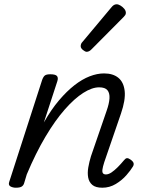

<svg xmlns="http://www.w3.org/2000/svg" viewBox="-20 -862 686 897"><path d="M458 15Q427 15 411.5 2Q396 -11 392 -32.5Q388 -54 392.5 -80Q397 -106 405 -132L478 -344Q490 -378 491.5 -402.5Q493 -427 482 -440.5Q471 -454 443 -454Q410 -454 369 -428Q328 -402 283 -351Q238 -300 192.5 -223.5Q147 -147 105 -47L93 -7Q90 4 81.5 9.5Q73 15 54 15Q40 15 29 9Q18 3 23 -12L177 -489Q183 -505 190.5 -510Q198 -515 215 -515Q239 -515 246 -507Q253 -499 248 -483L185 -290Q219 -350 255.5 -393Q292 -436 328 -464Q364 -492 399 -505.5Q434 -519 466 -519Q508 -519 533 -498.5Q558 -478 562.5 -436.5Q567 -395 545 -331L467 -104Q460 -82 458.5 -69.5Q457 -57 461.5 -52Q466 -47 474 -47Q487 -47 501 -56.5Q515 -66 530 -81Q545 -96 559 -113Q566 -122 572.5 -123Q579 -124 589 -117Q602 -108 604 -100Q606 -92 601 -84Q591 -67 570.5 -43.5Q550 -20 521 -2.5Q492 15 458 15ZM385 -620Q378 -620 367.5 -628.5Q357 -637 357 -646Q357 -652 359 -657Q361 -662 366 -667L499 -826Q506 -835 512 -838.5Q518 -842 525 -842Q533 -842 543 -836Q553 -830 560.5 -821Q568 -812 568 -802Q568 -796 565 -791.5Q562 -787 557 -782L409 -633Q397 -620 385 -620Z"/></svg>

Font: Playwrite US Trad Light
Style: Regular
Weight: 300
Designer: Veronika Burian, José Scaglione
Foundry: TypeTogether
Version: Version 1.003